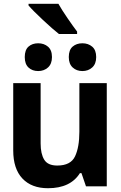

<svg xmlns="http://www.w3.org/2000/svg" viewBox="-20 -986 640 1016"><path d="M388 -806V-819Q368 -845 337.5 -889.5Q307 -934 289 -966H131V-957Q155 -929 207.5 -880Q260 -831 292 -806ZM489 -684Q489 -721 468 -739Q447 -757 416 -757Q385 -757 364.5 -739.5Q344 -722 344 -684Q344 -648 364.5 -629Q385 -610 416 -610Q447 -610 468 -629Q489 -648 489 -684ZM255 -684Q255 -721 234 -739Q213 -757 182 -757Q151 -757 131 -739.5Q111 -722 111 -684Q111 -647 131 -628.5Q151 -610 182 -610Q213 -610 234 -629Q255 -648 255 -684ZM403 -70H411L435 0H545V-546H400V-289Q400 -207 377 -158.5Q354 -110 283 -110Q233 -110 214 -141Q195 -172 195 -227V-546H50V-190Q50 -93 98.5 -41.5Q147 10 234 10Q353 10 403 -70Z"/></svg>

Font: Noto Sans Mono UI
Style: Bold
Weight: 700
Designer: Monotype Design team
Foundry: Monotype Imaging Inc.
Version: 1.000